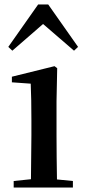

<svg xmlns="http://www.w3.org/2000/svg" viewBox="-20 -836 382 856"><path d="M310 -610 328 -627 195 -816H150L17 -627L35 -610L172 -729ZM117 0H305V-29L234 -36C233 -93 232 -177 232 -232V-385L235 -532L223 -541L33 -494V-469L117 -463C119 -414 120 -367 120 -300V-232L118 -37L41 -29V0Z"/></svg>

Font: Noto Serif JP SemiBold
Style: Regular
Weight: 600
Designer: Ryoko NISHIZUKA 西塚涼子 (kana & ideographs); Frank Grießhammer (Latin, Greek & Cyrillic); Wenlong ZHANG 张文龙 (bopomofo); San
Foundry: Adobe
Version: Version 2.001;hotconv 1.1.0;makeotfexe 2.6.0